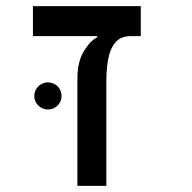

<svg xmlns="http://www.w3.org/2000/svg" viewBox="-20 -606 626 626"><path d="M439 -585.9V-488.3H87.4V-585.9ZM296.9 -484.4V-520.5L407.2 -488.3Q373 -488.3 355.7 -467Q338.4 -445.8 332.5 -412.1Q326.7 -378.4 326.7 -340.3V0H232.4V-349.6Q232.4 -404.8 253.4 -439.2Q274.4 -473.6 296.9 -484.4ZM136.2 -249Q118.2 -249 105 -262Q91.8 -274.9 91.8 -293Q91.8 -311.5 105 -324.5Q118.2 -337.4 136.2 -337.4Q154.8 -337.4 167.7 -324.5Q180.7 -311.5 180.7 -293Q180.7 -274.9 167.7 -262Q154.8 -249 136.2 -249Z"/></svg>

Font: Cascadia Mono
Style: Regular
Weight: 400
Monospace: yes
Designer: Aaron Bell
Foundry: Saja Typeworks
Version: Version 2404.023